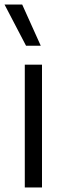

<svg xmlns="http://www.w3.org/2000/svg" viewBox="-46 -828 269 848"><path d="M63.5 0V-542.5H139.5V0ZM69 -626 -26 -808H52L134 -626Z"/></svg>

Font: Encode Sans Condensed
Style: Regular
Weight: 400
Width: 3
Designer: Multiple Designers
Foundry: Impallari Type
Version: Version 2.000